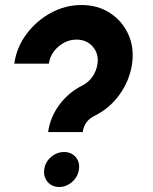

<svg xmlns="http://www.w3.org/2000/svg" viewBox="-20 -733 610 766"><path d="M172 -206Q180 -265 216.5 -314.5Q253 -364 308.5 -392Q333 -404 349 -427.2Q365 -450.5 369 -479Q374.5 -519 350 -547Q325.5 -575 285.5 -575Q245.5 -575 213 -547Q180.5 -519 175 -479H37Q46 -543.5 85.2 -596.5Q124.5 -649.5 182.2 -681.2Q240 -713 305 -713Q370 -713 418.8 -681.2Q467.5 -649.5 491.8 -596.5Q516 -543.5 507 -479Q497.5 -412.5 457.5 -356.5Q417.5 -300.5 356.5 -270.5Q316 -250.5 310 -206ZM216.5 13Q187 13 169.8 -7.5Q152.5 -28 156.5 -57.5Q160.5 -86.5 183.5 -106.5Q206.5 -126.5 236 -126.5Q264.5 -126.5 281.8 -106.5Q299 -86.5 295 -57.5Q291 -28 268 -7.5Q245 13 216.5 13Z"/></svg>

Font: Urbanist ExtraBold
Style: Italic
Weight: 800
Italic angle: -8°
Designer: Corey Hu
Foundry: Corey Hu
Version: Version 1.321; ttfautohint (v1.8.4.7-5d5b)